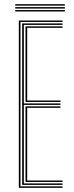

<svg xmlns="http://www.w3.org/2000/svg" viewBox="-20 -898 354 918"><path d="M70 0V-800H279V-793H78V-7H279V0ZM102 -28V-389.5H269V-382.5H110V-35H279V-28ZM86 -14V-786H279V-779H94V-403.5H269V-396.5H94V-21H279V-14ZM102 -410.5V-772H279V-765H110V-417.5H269V-410.5ZM53 -871V-878H290V-871ZM53 -843V-850H290V-843ZM53 -857V-864H290V-857Z"/></svg>

Font: Big Shoulders Inline Text Thin
Style: Regular
Weight: 100
Designer: Patric King
Foundry: XO Type Co
Version: Version 2.002